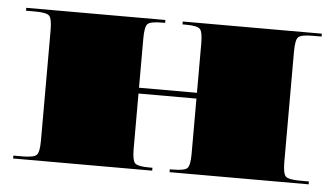

<svg xmlns="http://www.w3.org/2000/svg" viewBox="-40 -516 1006 577"><g transform="rotate(5 463.5 -227.5)"><path d="M17.5 -454.5H437.1V-445.8H428.3Q392.9 -445.8 384.4 -437.3Q375.9 -428.8 375.9 -393.4V-244.8H550.7V-393.4Q550.7 -428.8 542.2 -437.3Q533.7 -445.8 498.3 -445.8H489.5V-454.5H909.1V-445.8H882.9Q847.5 -445.8 838.9 -437.3Q830.4 -428.8 830.4 -393.4V-61.2Q830.4 -25.8 838.9 -17.3Q847.5 -8.7 882.9 -8.7H909.1V0H489.5V-8.7H498.3Q533.7 -8.7 542.2 -17.3Q550.7 -25.8 550.7 -61.2V-227.3H375.9V-61.2Q375.9 -25.8 384.4 -17.3Q392.9 -8.7 428.3 -8.7H437.1V0H17.5V-8.7H43.7Q79.1 -8.7 87.6 -17.3Q96.2 -25.8 96.2 -61.2V-393.4Q96.2 -428.8 87.6 -437.3Q79.1 -445.8 43.7 -445.8H17.5Z"/></g></svg>

Font: FoglihtenBlackPcs
Style: BlackPcs
Weight: 900
Version: Version 0.75